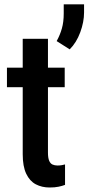

<svg xmlns="http://www.w3.org/2000/svg" viewBox="-20 -832 397 862"><path d="M270.5 -528.3V-440.4H11.2V-528.3ZM82 -657.7H195.3V-147.5Q195.3 -123 200.7 -110.4Q206.1 -97.7 215.8 -93.3Q225.6 -88.9 238.8 -88.9Q248.5 -88.9 258.1 -90.6Q267.6 -92.3 272 -93.8V-2Q259.3 2.9 242.7 6.3Q226.1 9.8 202.6 9.8Q168 9.8 140.6 -4.6Q113.3 -19 97.7 -52Q82 -85 82 -139.6ZM357.4 -812.5V-775.9Q357.4 -733.4 340.3 -687Q323.2 -640.6 293 -610.4L234.4 -647.5Q249.5 -674.8 257.8 -704.1Q266.1 -733.4 266.1 -771.5V-812.5Z"/></svg>

Font: Roboto Condensed Medium
Style: Regular
Weight: 500
Designer: Christian Robertson
Foundry: Google
Version: Version 3.0